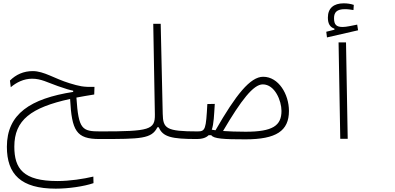

<svg xmlns="http://www.w3.org/2000/svg" viewBox="-20 -837 2384 1158"><path d="M580.1 1.5C603.5 1.5 617.7 -3.9 617.7 -21.5C617.7 -38.6 610.4 -44.4 585.9 -44.4C474.6 -44.4 453.6 -55.7 440.9 -248.5C474.6 -254.9 510.3 -261.2 548.3 -267.1L549.8 -313C480 -311.5 460 -316.9 398.4 -335.4C308.6 -362.8 245.1 -408.2 177.7 -408.2C122.1 -408.2 76.2 -387.2 40 -351.1L44.9 -311C79.1 -339.8 123 -362.3 173.8 -362.3C228 -362.3 266.1 -339.8 328.6 -317.9C381.8 -299.3 396 -295.4 421.4 -290V-282.7C163.6 -242.2 21.5 -150.4 21.5 48.3C21.5 214.4 106.4 300.8 316.4 300.8C394 300.8 486.8 287.1 543.9 267.6L543 228C482.9 242.2 400.9 254.9 326.2 254.9C119.6 254.9 66.4 179.7 66.4 47.4C66.4 -113.3 167.5 -188.5 402.8 -240.2C413.1 -48.3 439.5 1.5 580.1 1.5Z M580.1 1.5C831.1 1.5 894.5 0.5 929.2 -69.3H937.5C961.9 -11.2 1014.6 1.5 1166 1.5C1194.3 1.5 1208.5 -2 1208.5 -23.4C1208.5 -38.6 1196.8 -44.4 1171.9 -44.4C981.4 -44.4 963.4 -62 961.4 -150.9L949.2 -693.4H904.3L914.1 -146.5C915.5 -54.2 882.3 -44.4 585.9 -44.4C566.4 -44.4 551.8 -42 551.8 -23.4C551.8 -7.8 561 1.5 580.1 1.5Z M1460 3.4C1646 3.4 1722.7 -47.4 1722.7 -168C1722.7 -268.6 1660.2 -374 1567.4 -374C1489.3 -374 1402.8 -265.6 1279.8 -51.3C1271.5 -52.2 1264.2 -53.2 1257.3 -54.7C1269.5 -89.8 1271 -141.6 1275.4 -210.4L1230.5 -209.5C1222.2 -58.6 1219.2 -44.4 1171.9 -44.4L1166 1.5C1200.2 1.5 1223.1 -6.3 1238.3 -21.5H1254.4C1269 0 1330.1 3.4 1460 3.4ZM1325.2 -46.9C1434.6 -232.9 1508.3 -328.1 1564.9 -328.1C1637.7 -328.1 1677.7 -229.5 1677.7 -168C1677.7 -79.6 1625.5 -42.5 1461.4 -42.5C1407.2 -42.5 1361.8 -44.4 1325.2 -46.9Z M2032.2 0H2077.1L2066.9 -581.1H2022ZM1952.1 -611.3 2139.6 -654.3 2134.3 -688.5C2103 -682.6 2069.8 -674.3 2046.9 -674.3C2008.8 -674.3 1994.6 -688 1994.6 -727.5C1994.6 -762.7 2011.7 -781.7 2060.1 -781.7C2081.1 -781.7 2094.7 -778.8 2111.8 -776.4L2113.8 -807.6C2094.2 -814 2074.7 -816.9 2052.7 -816.9C1992.7 -816.9 1957.5 -787.6 1957.5 -731C1957.5 -694.8 1969.7 -673.3 1997.1 -664.1V-657.7L1947.8 -645.5Z"/></svg>

Font: Cascadia Mono PL ExtraLight
Style: Regular
Weight: 200
Monospace: yes
Designer: Aaron Bell
Foundry: Saja Typeworks
Version: Version 2404.023